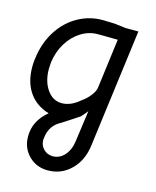

<svg xmlns="http://www.w3.org/2000/svg" viewBox="-117 -597 771 950"><g transform="rotate(15 268.0 -122.5)"><path d="M82 134Q82 54 151 -2Q84 -22 48.5 -74Q13 -126 13 -203Q13 -233 19 -266Q32 -340 70.5 -397Q109 -454 166.5 -485.5Q224 -517 291 -517L353 -515L409 -508H475L396 98Q386 176 337 224Q288 272 219 272Q160 272 121 232.5Q82 193 82 134ZM291 -106Q316 -123 334 -146.5Q352 -170 354 -188L387 -442L312 -443H283Q239 -443 198.5 -417.5Q158 -392 131 -347.5Q104 -303 97 -248Q95 -226 95 -215Q95 -151 124.5 -109Q154 -67 200 -67Q246 -67 291 -106ZM316 97 338 -63Q336 -61 327.5 -50Q319 -39 309 -29Q286 -13 222 28Q167 56 160 122Q159 125 159 132Q159 160 178 179Q197 198 225 198Q260 198 285 170Q310 142 316 97Z"/></g></svg>

Font: Bellota
Style: Bold Italic
Weight: 700
Italic angle: -7.5°
Designer: Kemie Guaida
Foundry: Kemie Guaida
Version: Version 4.001